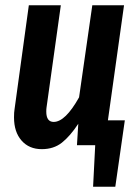

<svg xmlns="http://www.w3.org/2000/svg" viewBox="-20 -549 531 726"><path d="M452 -94 416 157H332L340 0H271L276 -81Q245 -34 214 -9.5Q183 15 138 15Q90 15 61.5 -17.5Q33 -50 33 -105Q33 -125 35 -136L89 -529H210L156 -143Q155 -137 155 -127Q155 -88 183 -88Q227 -88 279 -181L329 -529H449L388 -94Z"/></svg>

Font: Fira Sans Extra Condensed Medium
Style: Italic
Weight: 500
Width: 3
Italic angle: -8°
Designer: Carrois Corporate & Edenspiekermann AG
Foundry: Carrois Corporate GbR & Edenspiekermann AG
Version: Version 4.203